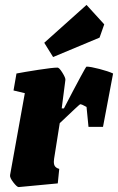

<svg xmlns="http://www.w3.org/2000/svg" viewBox="-20 -752 480 781"><path d="M440 -453 399 -236H340L332 -317Q313 -328 306 -328Q304 -328 223 -251L200 -106Q199 -101 199 -94Q199 -81 204.5 -74.5Q210 -68 221 -65L215 -6L56 9Q49 9 34 -10.5Q19 -30 21 -40L81 -373L35 -384L47 -453Q78 -459 136 -468Q194 -477 214 -477Q221 -477 234 -456Q247 -435 246 -427L231 -311H240L277 -382Q287 -401 308.5 -441Q330 -481 332 -481Q348 -481 384.5 -471.5Q421 -462 440 -453ZM160 -578 332 -732 404 -653 385 -599 196 -520Z"/></svg>

Font: Grenze Black
Style: Italic
Weight: 900
Italic angle: -10°
Designer: Renata Polastri
Foundry: Omnibus-Type
Version: Version 1.002; ttfautohint (v1.8)